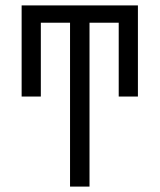

<svg xmlns="http://www.w3.org/2000/svg" viewBox="-20 -690 590 710"><path d="M239 0V-606H131V-333H60V-670H490V-333H419V-606H311V0Z"/></svg>

Font: Lode
Style: Regular
Weight: 400
Monospace: yes
Designer: Belleve Invis
Foundry: Belleve Invis
Version: Version 29.2.0; ttfautohint (v1.8.3)